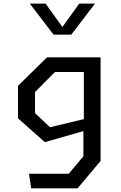

<svg xmlns="http://www.w3.org/2000/svg" viewBox="-20 -826 660 1046"><path d="M138 120.5H354.5L434.3 25.2V-144.3L436.8 -158.8V-513.7H528V50.8L402.5 200H149.7ZM78 -181.3V-358.3L236.2 -513.8H485.3V-433.7H279.2L170.8 -324.7V-209.8L252.5 -132.7L485.3 -188.7V-126.2L224.2 -51.8ZM271.8 -637.2H368.2L497.5 -806.2H411.5L320 -679L228.5 -806.2H142.5Z"/></svg>

Font: Monaspace Krypton Var
Style: Regular
Weight: 400
Designer: Riley Cran and the Lettermatic Team
Version: Version 1.101 (Monaspace Krypton Var)